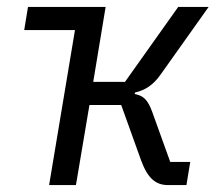

<svg xmlns="http://www.w3.org/2000/svg" viewBox="-20 -536 640 556"><path d="M122.2 0H199.9L239 -231.9H331L388.8 -71C408 -19.2 431.1 0 467 0H519.9L530.9 -67.1H473L421.2 -210.9C408 -247.9 394.9 -258.9 370 -263.8L371.1 -268.1C400.9 -274.9 424 -290.1 445 -320L584.2 -516H496.1L342 -299H250L285.9 -516H61.1L50.1 -448.9H197.1Z"/></svg>

Font: Margiela Mono Italic Italic
Style: Regular
Weight: 400
Designer: Mike Abbink, Paul van der Laan, Pieter van Rosmalen
Foundry: Bold Monday
Version: Version 2.003 2021